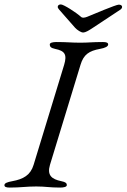

<svg xmlns="http://www.w3.org/2000/svg" viewBox="-40 -843 572 868"><path d="M336 -696C346 -696 360 -704 381 -718L505 -800C510 -804 512 -808 512 -812C512 -818 506 -822 497 -822C484 -822 381 -778 354 -767C348 -765 343 -763 337 -763C333 -763 329 -764 326 -767C305 -786 248 -823 235 -823C226 -823 221 -818 221 -812C221 -808 223 -805 227 -800L299 -718C309 -707 326 -696 336 -696ZM4 5C54 5 78 0 124 0C167 0 182 5 232 5C248 5 262 2 262 -6C262 -15 257 -20 237 -24C193 -33 172 -51 186 -98L324 -550C338 -597 363 -613 412 -622C435 -626 449 -633 449 -642C449 -650 441 -653 425 -653C375 -653 363 -650 323 -650C280 -650 265 -653 215 -653C199 -653 185 -650 185 -642C185 -633 189 -626 209 -622C253 -613 264 -597 250 -550L112 -98C98 -51 65 -33 16 -24C-7 -20 -20 -15 -20 -6C-20 2 -12 5 4 5Z"/></svg>

Font: EB Garamond
Style: Italic
Weight: 400
Italic angle: -17.2°
Designer: Georg Duffner and Octavio Pardo
Foundry: Georg Duffner
Version: Version 1.000;PS 001.000;hotconv 1.0.88;makeotf.lib2.5.64775